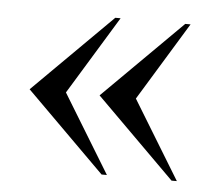

<svg xmlns="http://www.w3.org/2000/svg" viewBox="-36 -463 481 432"><g transform="rotate(5 204.0 -247.0)"><path d="M208 -70 30 -247 208 -424H220L112 -247L220 -70ZM366 -70 188 -247 366 -424H378L270 -247L378 -70Z"/></g></svg>

Font: Spectral SC Light
Style: Regular
Weight: 300
Designer: Jean-Baptiste Levee
Foundry: Production Type
Version: Version 2.001